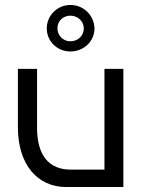

<svg xmlns="http://www.w3.org/2000/svg" viewBox="-20 -752 582 772"><path d="M317 -638C317 -609 294 -586 263 -586C233 -586 211 -610 211 -638C211 -669 235 -689 263 -689C293 -689 317 -666 317 -638ZM360 -638C358 -691 316 -732 263 -732C209 -732 168 -688 168 -638C168 -585 211 -545 263 -545C317 -545 360 -586 360 -638ZM52 -475V-240C52 -91 130 0 246 0H476V-475H400V-70H264C180 -70 129 -124 129 -238V-475Z"/></svg>

Font: Mint Spirit
Style: Regular
Weight: 400
Designer: HARENDAL Hirwen
Foundry: Arkandis Digital Foundry.
Version: Version 1.004;FFEdit